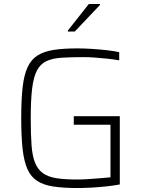

<svg xmlns="http://www.w3.org/2000/svg" viewBox="-20 -940 721 968"><path d="M371 8Q300 8 250 0.5Q200 -7 168 -27.5Q136 -48 118.5 -87Q101 -126 94 -188.5Q87 -251 87 -344Q87 -437 94 -499.5Q101 -562 119 -601Q137 -640 169.5 -660.5Q202 -681 251.5 -688.5Q301 -696 371 -696Q405 -696 443.5 -693.5Q482 -691 518 -687Q554 -683 581 -677V-636Q551 -641 518 -644.5Q485 -648 455 -650Q425 -652 404 -652Q338 -652 291 -649Q244 -646 213.5 -631.5Q183 -617 166 -584Q149 -551 142 -493.5Q135 -436 135 -344Q135 -263 139 -208Q143 -153 157 -119Q171 -85 197 -66.5Q223 -48 265 -41.5Q307 -35 371 -35Q394 -35 424.5 -37Q455 -39 485.5 -41.5Q516 -44 537 -46V-311H352V-354H584V-10Q552 -4 514 0Q476 4 438.5 6Q401 8 371 8ZM322 -781V-786L428 -920H484V-915L357 -781Z"/></svg>

Font: Saira Thin ExtraLight
Style: Regular
Weight: 250
Version: Version 1.101